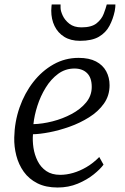

<svg xmlns="http://www.w3.org/2000/svg" viewBox="-20 -826 556 856"><path d="M441.5 -92Q427.5 -72.5 397.8 -48.5Q368 -24.5 326.8 -7.2Q285.5 10 237 10Q184 10 146.5 -9Q109 -28 86 -60.2Q63 -92.5 52.8 -132.2Q42.5 -172 43.5 -213Q45 -283 67.2 -346.8Q89.5 -410.5 128.2 -460.2Q167 -510 218.5 -539Q270 -568 330.5 -568Q377.5 -568 408 -552Q438.5 -536 453.5 -508.2Q468.5 -480.5 468.5 -446Q468.5 -399.5 443.2 -364Q418 -328.5 377.2 -303Q336.5 -277.5 290 -261Q243.5 -244.5 200 -236.2Q156.5 -228 127 -227.5Q124.5 -198.5 129.2 -167Q134 -135.5 147.8 -108Q161.5 -80.5 186.2 -63.5Q211 -46.5 248.5 -46.5Q276 -46.5 305.8 -55Q335.5 -63.5 365.5 -81Q395.5 -98.5 422.5 -126ZM312 -520.5Q271.5 -520.5 239.2 -496.8Q207 -473 183.8 -435.2Q160.5 -397.5 146.8 -354.5Q133 -311.5 129 -272.5Q169 -273.5 214.2 -285Q259.5 -296.5 299.2 -317.8Q339 -339 364 -369.2Q389 -399.5 389 -438.5Q389 -479.5 368.2 -500Q347.5 -520.5 312 -520.5ZM336.5 -644Q295 -644 266.5 -661.8Q238 -679.5 223.2 -710Q208.5 -740.5 208.5 -778.5Q208.5 -790 209.5 -797Q210.5 -804 210.5 -806H250Q250 -802.5 250 -798.8Q250 -795 250 -791Q250 -777.5 259.5 -756.8Q269 -736 289.5 -720Q310 -704 343 -704Q388 -704 410.5 -722Q433 -740 442.2 -764.2Q451.5 -788.5 456 -806H494.5Q494.5 -802.5 494 -794.2Q493.5 -786 491.5 -776.5Q484 -741 468 -710.8Q452 -680.5 421 -662.2Q390 -644 336.5 -644Z"/></svg>

Font: Merriweather 7pt Light
Style: Italic
Weight: 300
Italic angle: -7.8°
Designer: Eben Sorkin
Foundry: Eben Sorkin
Version: Version 2.200;gftools[0.9.31]